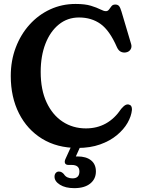

<svg xmlns="http://www.w3.org/2000/svg" viewBox="-20 -734 714 972"><path d="M648 -178Q645 -146 625.8 -112.2Q606.5 -78.5 571.5 -49.5Q536.5 -20.5 486.8 -2.8Q437 15 372.5 15Q269 15 193.2 -31.5Q117.5 -78 76 -160.2Q34.5 -242.5 34.5 -349.5Q34.5 -427 59.8 -493.5Q85 -560 129.8 -609.5Q174.5 -659 234 -686.5Q293.5 -714 362.5 -714Q410.5 -714 440.5 -704.8Q470.5 -695.5 488 -686.5Q505.5 -677.5 516 -677.5Q526 -677.5 532 -686Q538 -694.5 544.5 -702.8Q551 -711 563.5 -711Q576 -711 582.5 -703.5Q589 -696 595 -675.5L644 -510.5Q648.5 -495 640.5 -483Q632.5 -471 616.5 -468.5Q602.5 -466.5 591 -472.5Q579.5 -478.5 572 -495Q535 -580 489 -612.8Q443 -645.5 380 -645.5Q321.5 -645.5 277.8 -610Q234 -574.5 210 -512.5Q186 -450.5 186 -370Q186 -279.5 215.8 -215.8Q245.5 -152 297.2 -118Q349 -84 415 -84Q527.5 -84 594 -183.5Q606.5 -198 615.5 -202.5Q624.5 -207 633 -204.5Q649 -200.5 648 -178ZM347.5 -8.5H394L364 58Q368.5 58 373 58Q416.5 58 441 77.8Q465.5 97.5 465.5 134Q465.5 172 436.8 195.2Q408 218.5 356 218.5Q311 218.5 283.5 201.2Q256 184 256 160.5Q256 149 262.2 141.8Q268.5 134.5 278 134.5Q286 134.5 292 138Q298 141.5 303 147Q310.5 159 321.8 164Q333 169 347 169Q382 169 382 134Q382 101 343 101H327Q313 101 309.2 92.2Q305.5 83.5 311.5 70.5Z"/></svg>

Font: Fraunces 72pt S100 SemiBold
Style: Regular
Weight: 600
Version: Version 1.000; ttfautohint (v1.8.3)